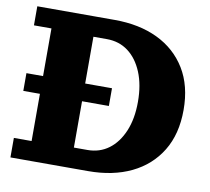

<svg xmlns="http://www.w3.org/2000/svg" viewBox="-76 -768 932 853"><g transform="rotate(10 389.5 -341.0)"><path d="M294 0V-92H355Q410 -92 451 -122.5Q492 -153 515.5 -209Q539 -265 539 -341Q539 -418 515.5 -474.5Q492 -531 451 -561.5Q410 -592 355 -592H294V-682H374Q486 -682 569 -642Q652 -602 698.5 -526Q745 -450 745 -341Q745 -232 698.5 -156Q652 -80 569 -40Q486 0 374 0ZM24 0V-88H104V-596H25V-682H294V0ZM29 -301V-381H415V-301Z"/></g></svg>

Font: Montagu Slab
Style: Bold
Weight: 700
Designer: Florian Karsten
Foundry: Florian Karsten
Version: Version 1.000